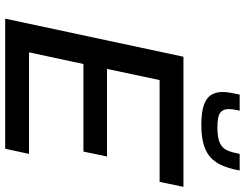

<svg xmlns="http://www.w3.org/2000/svg" viewBox="-122 -823 945 741"><g transform="rotate(90 350.5 -452.5)"><path d="M52 0 199 -688H701L682 -596H289L246 -393H584L565 -302H227L182 -92H574L554 0ZM462 -757Q413 -757 385 -767Q357 -777 346 -795.5Q335 -814 335 -838Q335 -854 338 -870Q341 -886 345 -905H407Q404 -892 402.5 -881Q401 -870 401 -861Q401 -841 415 -830Q429 -819 472 -819Q513 -819 533 -829Q553 -839 561 -858.5Q569 -878 574 -905H638Q632 -872 622 -845.5Q612 -819 594 -799Q576 -779 544 -768Q512 -757 462 -757Z"/></g></svg>

Font: Saira SemiExpanded Medium
Style: Italic
Weight: 500
Width: 6
Italic angle: -12°
Designer: Hector Gatti with collaboration of the Omnibus-Type team
Foundry: Omnibus-Type
Version: Version 1.101